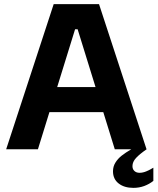

<svg xmlns="http://www.w3.org/2000/svg" viewBox="-20 -723 763 930"><path d="M322.1 -644.8H363V-581.2H322.1ZM570 -301.2V-180H118.9V-301.2ZM240.1 -703.1H381.4L163.7 0H9.9ZM536 0 318.3 -703.1H459.6L689.8 0ZM527.3 106.8Q527.3 83.2 539.3 64.2Q551.2 45.1 569.7 30.7Q588.2 16.2 615.9 0H690.2Q656.6 23.1 639.1 42Q621.6 60.9 621.6 81.4Q621.6 96.7 631.1 105.3Q640.6 114 655.9 114Q671.7 114 688.8 106.9Q705.9 99.8 722.8 89.3V153.2Q702.8 169 678.5 178Q654.1 187 626 187Q581.9 187 554.6 165.6Q527.3 144.2 527.3 106.8Z"/></svg>

Font: Wand UI Pro
Style: Regular
Weight: 400
Designer: Andreas Faust
Version: Version 1.003;FEAKit 1.0